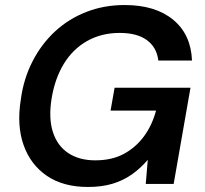

<svg xmlns="http://www.w3.org/2000/svg" viewBox="-20 -732 817 764"><path d="M330 12Q232 12 167 -32Q102 -76 74 -154.5Q46 -233 63 -337Q74 -419 109.5 -488Q145 -557 199 -607Q253 -657 323.5 -684.5Q394 -712 476 -712Q598 -712 669 -653.5Q740 -595 744 -491H610Q604 -543 565 -572Q526 -601 456 -601Q384 -601 327 -569Q270 -537 234 -478Q198 -419 185 -338Q173 -261 190.5 -206.5Q208 -152 251.5 -123Q295 -94 359 -94Q425 -94 472.5 -119.5Q520 -145 552.5 -189Q585 -233 601 -292H420L436 -383H738L671 0H560L568 -96Q539 -62 504 -37.5Q469 -13 426.5 -0.5Q384 12 330 12Z"/></svg>

Font: DM Sans 10pt SemiBold
Style: Italic
Weight: 600
Italic angle: -10°
Version: Version 4.004;gftools[0.9.30]